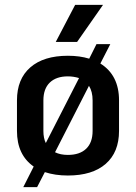

<svg xmlns="http://www.w3.org/2000/svg" viewBox="-20 -712 561 792"><path d="M471 -298V-172Q471 -84 416 -36Q361 12 260 12Q207 12 165 -2L133 60H76L119 -25Q50 -73 50 -172V-298Q50 -386 105 -434Q160 -482 260 -482Q309 -482 348 -470L378 -530H435L394 -450Q471 -402 471 -298ZM169 -122 306 -390Q283 -397 260 -397Q212 -397 185.5 -371.5Q159 -346 159 -298V-172Q159 -142 169 -122ZM362 -298Q362 -334 347 -358L207 -84Q229 -73 260 -73Q309 -73 335.5 -98.5Q362 -124 362 -172ZM290 -692H405L298 -539H210Z"/></svg>

Font: KoHo SemiBold
Style: Regular
Weight: 600
Designer: Cadson Demak & Katatrad Team
Foundry: Cadson Demak Co.,Ltd.
Version: Version 1.000; ttfautohint (v1.6)